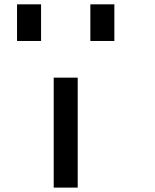

<svg xmlns="http://www.w3.org/2000/svg" viewBox="-20 -853 707 873"><path d="M500 -833.3V-666.7H390.8V-833.3ZM166.7 -833.3V-666.7H57.5V-833.3ZM224.2 0V-500H333.3V0Z"/></svg>

Font: 0xA000-Squareish-Mono
Style: Squareish-Mono-Bold
Weight: 700
Version: Version 0.1